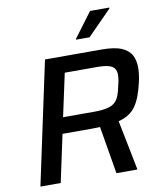

<svg xmlns="http://www.w3.org/2000/svg" viewBox="-97 -986 890 1062"><g transform="rotate(-10 348.0 -454.5)"><path d="M43 0 190 -688H506Q579 -688 618.5 -671.5Q658 -655 674 -625Q690 -595 690 -553Q690 -541 688.5 -527Q687 -513 684.5 -497.5Q682 -482 678 -467Q669 -429 657.5 -398.5Q646 -368 630.5 -345Q615 -322 591 -306Q567 -290 532 -281L588 0H470L425 -267Q414 -267 402.5 -266.5Q391 -266 379 -266H214L157 0ZM233 -356H408Q454 -356 482 -363Q510 -370 525.5 -384.5Q541 -399 549.5 -422Q558 -445 564 -476Q569 -494 571 -509Q573 -524 573 -536Q573 -556 563.5 -570Q554 -584 530.5 -590.5Q507 -597 465 -597H285ZM379 -766V-771L482 -909H590V-904L454 -766Z"/></g></svg>

Font: Saira Thin Medium
Style: Italic
Weight: 500
Italic angle: -12°
Version: Version 1.101